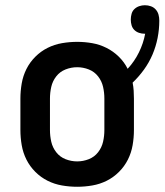

<svg xmlns="http://www.w3.org/2000/svg" viewBox="-20 -702 629 734"><path d="M275 12Q246 12 217 7Q188 2 162 -11Q136 -24 115 -45Q94 -66 81 -92Q68 -118 63 -147Q58 -176 58 -205V-325Q58 -354 63 -383Q68 -412 81 -438Q94 -464 115 -485Q136 -506 162 -519Q188 -532 217 -537Q246 -542 275 -542Q304 -542 332.5 -537Q361 -532 387 -519Q413 -506 434 -485.5Q455 -465 468 -439Q494 -467 511 -501.5Q528 -536 535 -573H533Q522 -573 511.5 -576.5Q501 -580 493.5 -587.5Q486 -595 483 -605.5Q480 -616 480 -627Q480 -638 483 -649Q486 -660 494 -667.5Q502 -675 512.5 -678.5Q523 -682 534 -682Q546 -682 557 -678Q568 -674 575.5 -665.5Q583 -657 586 -646Q589 -635 589 -623Q589 -590 582.5 -557Q576 -524 563 -493.5Q550 -463 530.5 -436Q511 -409 487 -386Q490 -371 491 -355.5Q492 -340 492 -325V-205Q492 -176 487 -147Q482 -118 469 -92Q456 -66 435 -45Q414 -24 388 -11Q362 2 333 7Q304 12 275 12ZM275 -85Q298 -85 319.5 -93.5Q341 -102 355 -120Q369 -138 374 -160Q379 -182 379 -205V-325Q379 -348 374 -370Q369 -392 355 -410Q341 -428 319.5 -436.5Q298 -445 275 -445Q252 -445 230.5 -436.5Q209 -428 195 -410Q181 -392 176 -370Q171 -348 171 -325V-205Q171 -182 176 -160Q181 -138 195 -120Q209 -102 230.5 -93.5Q252 -85 275 -85Z"/></svg>

Font: Lode Term
Style: Bold
Weight: 700
Monospace: yes
Designer: Belleve Invis
Foundry: Belleve Invis
Version: Version 29.2.0